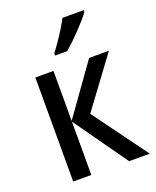

<svg xmlns="http://www.w3.org/2000/svg" viewBox="-142 -850 760 934"><g transform="rotate(-20 237.5 -383.0)"><path d="M351.6 -538.6H454.1L263.7 -281.2L469.7 0H362.8L167 -275.9V0H73.2V-538.6H167V-279.8ZM406.2 -766.1V-756.3Q396 -741.7 378.7 -721.9Q361.3 -702.1 340.8 -680.7Q320.3 -659.2 299.8 -639.6Q279.3 -620.1 262.7 -606H200.2V-617.7Q217.8 -640.6 235.4 -666.3Q252.9 -691.9 268.8 -717.8Q284.7 -743.7 296.4 -766.1Z"/></g></svg>

Font: Open Sans SemiCondensed Medium
Style: Regular
Weight: 500
Width: 4
Designer: Monotype Design Team
Foundry: Monotype Imaging Inc.
Version: Version 3.000